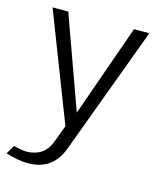

<svg xmlns="http://www.w3.org/2000/svg" viewBox="-110 -570 713 849"><g transform="rotate(15 246.5 -145.0)"><path d="M19 144Q55 154 80 154Q159 152 186 81L216 1L25 -492H97L249 -70L398 -492H468L248 101Q207 202 98 202Q52 202 -4 184Z"/></g></svg>

Font: Gafata
Style: Regular
Weight: 400
Designer: Lautaro Hourcade
Foundry: Lautaro Hourcade
Version: Version 4.002; ttfautohint (v0.94.20-1c74) -l 7 -r 28 -G 0 -